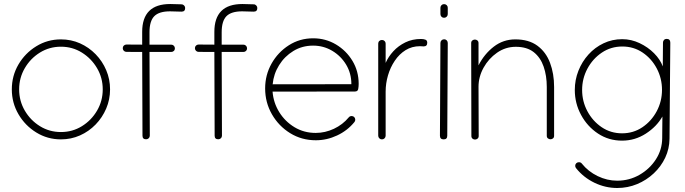

<svg xmlns="http://www.w3.org/2000/svg" viewBox="-20 -691 3423 960"><path d="M284.7 -494.1Q335.4 -494.1 379.9 -474.4Q424.3 -454.6 458.3 -419.7Q492.2 -384.8 511.2 -339.8Q530.3 -294.9 530.3 -244.1Q530.3 -193.4 511 -148.2Q491.7 -103 458 -68.4Q424.3 -33.7 379.9 -13.9Q335.4 5.9 284.7 5.9Q217.3 5.9 161.4 -28.6Q105.5 -63 72.3 -119.9Q39.1 -176.8 39.1 -244.1Q39.1 -312 72.3 -368.7Q105.5 -425.3 161.4 -459.7Q217.3 -494.1 284.7 -494.1ZM284.7 -457.5Q227.1 -457.5 179.7 -428.2Q132.3 -398.9 104 -350.3Q75.7 -301.8 75.7 -244.1Q75.7 -186.5 104 -137.9Q132.3 -89.4 179.7 -60.1Q227.1 -30.8 284.7 -30.8Q342.3 -30.8 389.6 -60.1Q437 -89.4 465.3 -137.9Q493.7 -186.5 493.7 -244.1Q493.7 -301.8 465.3 -350.1Q437 -398.4 389.6 -428Q342.3 -457.5 284.7 -457.5Z M690.9 -531.7Q690.9 -670.9 831.1 -670.9L887.7 -669.4Q895 -669.4 900.4 -663.8Q905.8 -658.2 905.8 -650.9Q905.8 -632.8 887.7 -632.8H886.7L830.1 -634.3Q775.4 -634.3 751.5 -610.1Q727.5 -585.9 727.5 -529.8V-467.8H835.9Q843.8 -467.8 849.1 -462.4Q854.5 -457 854.5 -449.2Q854.5 -441.4 849.1 -436.3Q843.8 -431.2 835.9 -431.2H727.5L729 -13.2V-12.7Q729 -4.9 723.6 0.2Q718.3 5.4 710.4 5.4Q692.4 5.4 692.4 -12.7V-13.2L690.9 -431.2L612.3 -431.6Q604.5 -431.6 599.1 -437Q593.8 -442.4 593.8 -450.2Q593.8 -458 599.1 -463.1Q604.5 -468.3 612.3 -468.3L690.9 -467.8Z M1051.8 -531.7Q1051.8 -670.9 1191.9 -670.9L1248.5 -669.4Q1255.9 -669.4 1261.2 -663.8Q1266.6 -658.2 1266.6 -650.9Q1266.6 -632.8 1248.5 -632.8H1247.6L1190.9 -634.3Q1136.2 -634.3 1112.3 -610.1Q1088.4 -585.9 1088.4 -529.8V-467.8H1196.8Q1204.6 -467.8 1210 -462.4Q1215.3 -457 1215.3 -449.2Q1215.3 -441.4 1210 -436.3Q1204.6 -431.2 1196.8 -431.2H1088.4L1089.8 -13.2V-12.7Q1089.8 -4.9 1084.5 0.2Q1079.1 5.4 1071.3 5.4Q1053.2 5.4 1053.2 -12.7V-13.2L1051.8 -431.2L973.1 -431.6Q965.3 -431.6 960 -437Q954.6 -442.4 954.6 -450.2Q954.6 -458 960 -463.1Q965.3 -468.3 973.1 -468.3L1051.8 -467.8Z M1559.1 10.3Q1488.3 10.3 1430.9 -25.1Q1373.5 -60.5 1339.6 -119.6Q1305.7 -178.7 1305.7 -249Q1305.7 -315.9 1337.6 -372.8Q1369.6 -429.7 1424.1 -464.6Q1478.5 -499.5 1545.9 -499.5Q1607.9 -499.5 1659.7 -468.8Q1711.4 -438 1742.4 -386.5Q1773.4 -335 1773.4 -271.5Q1773.4 -257.8 1771 -245.6Q1768.6 -233.4 1754.4 -233.4L1342.8 -232.9Q1347.2 -177.2 1376.2 -130.4Q1405.3 -83.5 1452.6 -54.9Q1500 -26.4 1558.6 -26.4Q1605.5 -26.4 1649.7 -47.1Q1693.8 -67.9 1723.6 -104Q1729 -110.8 1738.3 -110.8Q1746.1 -110.8 1751.2 -105.5Q1756.3 -100.1 1756.3 -92.3Q1756.3 -85.9 1752 -80.6Q1716.8 -37.6 1665.5 -13.7Q1614.3 10.3 1559.1 10.3ZM1736.8 -271Q1736.8 -324.2 1710.7 -367.7Q1684.6 -411.1 1641.1 -437Q1597.7 -462.9 1545.4 -462.9Q1490.7 -462.9 1446.8 -436Q1402.8 -409.2 1375.5 -365.2Q1348.1 -321.3 1343.3 -269.5L1736.8 -270Z M1908.2 -376.5Q1921.9 -407.7 1946.8 -434.8Q1971.7 -461.9 2006.6 -479Q2041.5 -496.1 2085 -496.1Q2097.7 -496.1 2106.9 -492.7Q2116.2 -489.3 2116.2 -477.1Q2116.2 -459 2098.1 -459Q2093.3 -459 2088.9 -459.5Q2084.5 -460 2080.1 -460Q2039.6 -460 2007.8 -440.2Q1976.1 -420.4 1953.9 -387.2Q1931.6 -354 1919.9 -314Q1908.2 -273.9 1908.2 -232.9V-12.7Q1908.2 -4.9 1902.8 0.5Q1897.5 5.9 1889.6 5.9Q1881.8 5.9 1876.5 0.5Q1871.1 -4.9 1871.1 -12.7V-473.1Q1871.1 -481 1876.5 -486.1Q1881.8 -491.2 1889.6 -491.2Q1897.5 -491.2 1902.8 -486.1Q1908.2 -481 1908.2 -473.1Z M2182.1 -652.3Q2182.1 -659.7 2187.3 -665Q2192.4 -670.4 2200.2 -670.4Q2208 -670.4 2213.4 -665.3Q2218.8 -660.2 2218.8 -652.3V-620.6Q2218.8 -612.8 2213.4 -607.4Q2208 -602.1 2200.2 -602.1Q2192.4 -602.1 2187.3 -607.4Q2182.1 -612.8 2182.1 -620.6ZM2200.7 -494.6Q2208.5 -494.6 2213.6 -489.3Q2218.8 -483.9 2218.8 -476.1L2216.3 -12.7V-12.2Q2216.3 5.9 2198.2 5.9Q2179.7 5.9 2179.7 -12.7L2182.1 -476.1Q2182.1 -483.9 2187.5 -489.3Q2192.9 -494.6 2200.7 -494.6Z M2335.9 -475.1V-475.6Q2335.9 -484.4 2341.8 -488.8Q2347.7 -493.2 2354.5 -493.2Q2361.3 -493.2 2366.9 -488.8Q2372.6 -484.4 2372.6 -475.6V-364.3Q2401.4 -420.9 2448.7 -457.5Q2496.1 -494.1 2556.6 -494.1Q2624 -494.1 2667 -462.4Q2710 -430.7 2730.2 -376.7Q2750.5 -322.8 2750.5 -256.3V-12.2Q2750.5 -3.4 2744.9 1Q2739.3 5.4 2732.4 5.4Q2725.6 5.4 2719.7 1Q2713.9 -3.4 2713.9 -12.2V-256.3Q2713.9 -312.5 2698.2 -357.9Q2682.6 -403.3 2648.7 -430.2Q2614.7 -457 2559.1 -457Q2507.8 -457 2465.3 -427.5Q2422.9 -397.9 2397.7 -352.3Q2372.6 -306.6 2372.6 -257.3L2373.5 -11.2Q2373.5 -2.4 2367.7 2.2Q2361.8 6.8 2355 6.8Q2348.1 6.8 2342.5 2.2Q2336.9 -2.4 2336.9 -11.2Z M3091.3 -495.1Q3136.2 -495.1 3178 -475.3Q3219.7 -455.6 3250.5 -424.6Q3281.2 -393.6 3293.9 -358.9L3294.9 -478Q3294.9 -485.8 3300 -491.2Q3305.2 -496.6 3313 -496.6Q3331.5 -496.6 3331.5 -477.5L3327.6 2.4Q3327.1 52.7 3306.2 97.2Q3285.2 141.6 3248.8 175.8Q3212.4 210 3165.5 229.5Q3118.7 249 3065.9 249Q3006.8 249 2952.1 222.7Q2897.5 196.3 2860.4 149.9Q2856 144.5 2856 138.2Q2856 130.4 2861.3 125.2Q2866.7 120.1 2874.5 120.1Q2884.3 120.1 2889.2 127Q2920.9 166.5 2968.3 189.5Q3015.6 212.4 3065.9 212.4Q3126.5 212.4 3177.5 183.1Q3228.5 153.8 3259.5 105.7Q3290.5 57.6 3291 0.5L3292 -108.4Q3263.7 -58.1 3209.2 -22.9Q3154.8 12.2 3090.3 12.2Q3023.4 12.2 2970 -23.2Q2916.5 -58.6 2885.3 -116.5Q2854 -174.3 2854 -241.2Q2854 -291.5 2872.1 -337.2Q2890.1 -382.8 2922.4 -418.5Q2954.6 -454.1 2997.8 -474.6Q3041 -495.1 3091.3 -495.1ZM3290 -241.7Q3290 -298.8 3264.2 -348.1Q3238.3 -397.5 3193.4 -428Q3148.4 -458.5 3091.8 -458.5Q3034.7 -458.5 2989.3 -428Q2943.8 -397.5 2917.2 -347.9Q2890.6 -298.3 2890.6 -241.2Q2890.6 -184.1 2917 -134.8Q2943.4 -85.4 2988.5 -54.9Q3033.7 -24.4 3090.3 -24.4Q3147 -24.4 3192.1 -54.9Q3237.3 -85.4 3263.7 -135Q3290 -184.6 3290 -241.7Z"/></svg>

Font: Manjari Thin
Style: Regular
Weight: 100
Designer: Santhosh Thottingal <santhosh.thottingal@gmail.com>
Version: Version 2.000